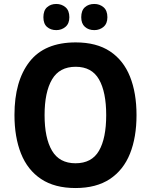

<svg xmlns="http://www.w3.org/2000/svg" viewBox="-20 -939 762 969"><path d="M669 -358Q669 -246 636 -163.5Q603 -81 534.5 -35.5Q466 10 361 10Q256 10 187.5 -35.5Q119 -81 86 -164Q53 -247 53 -359Q53 -530 129 -627.5Q205 -725 362 -725Q467 -725 535 -680Q603 -635 636 -552.5Q669 -470 669 -358ZM205 -358Q205 -242 242.5 -178.5Q280 -115 361 -115Q443 -115 479.5 -178Q516 -241 516 -358Q516 -475 479.5 -538.5Q443 -602 362 -602Q280 -602 242.5 -538Q205 -474 205 -358ZM199 -852Q199 -886 217.5 -902.5Q236 -919 264 -919Q291 -919 310.5 -902.5Q330 -886 330 -852Q330 -820 310.5 -803.5Q291 -787 264 -787Q236 -787 217.5 -803Q199 -819 199 -852ZM390 -852Q390 -886 408.5 -902.5Q427 -919 456 -919Q483 -919 502.5 -902.5Q522 -886 522 -852Q522 -820 502.5 -803.5Q483 -787 456 -787Q427 -787 408.5 -803.5Q390 -820 390 -852Z"/></svg>

Font: Noto Sans Arabic SemCond
Style: Bold
Weight: 700
Width: 4
Designer: Monotype Design Team, Nadine Chahine, Nizar Qandah and Khaled Hosny
Foundry: Monotype Imaging Inc.
Version: Version 2.012; ttfautohint (v1.8.4.7-5d5b)